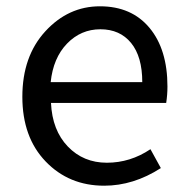

<svg xmlns="http://www.w3.org/2000/svg" viewBox="-20 -577 594 610"><path d="M311 13Q199 13 125 -64Q51 -141 51 -269.5Q51 -398 124 -477.5Q197 -557 297.5 -557Q398 -557 455 -488.5Q512 -420 512 -302Q512 -276 508 -250H142Q146 -163 195.5 -111.5Q245 -60 319.5 -60Q394 -60 458 -103L491 -43Q404 13 311 13ZM141 -316H432Q432 -397 396.5 -440.5Q361 -484 299 -484Q237 -484 193 -438.5Q149 -393 141 -316Z"/></svg>

Font: Swei Fan Sans CJK TC
Style: Regular
Weight: 400
Version: Version 2.130